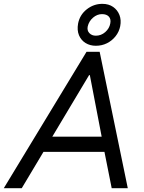

<svg xmlns="http://www.w3.org/2000/svg" viewBox="-59 -993 759 1013"><path d="M-39.1 0 397.5 -719.7H466.8L615.2 0H530.3L487.3 -215.8L482.4 -246.1L415 -596.7H411.1L202.1 -247.1L183.6 -213.9L55.7 0ZM133.8 -191.9 149.4 -272H535.2L519.5 -191.9ZM446.8 -751.5Q416 -751.5 392.3 -766.1Q368.7 -780.8 357.7 -807.1Q346.7 -833.5 353 -868.7Q361.8 -914.6 398.4 -943.6Q435.1 -972.7 481 -972.7Q514.6 -972.7 537.8 -956.5Q561 -940.4 571.3 -913.8Q581.5 -887.2 575.2 -854.5Q569.3 -825.2 550.8 -801.8Q532.2 -778.3 505.4 -764.9Q478.5 -751.5 446.8 -751.5ZM446.8 -804.7Q474.6 -804.7 496.3 -823.7Q518.1 -842.8 522.9 -869.6Q527.3 -892.1 515.4 -905.3Q503.4 -918.5 479 -918.5Q453.6 -918.5 431.9 -899.9Q410.2 -881.3 403.8 -853.5Q399.4 -832 412.4 -818.4Q425.3 -804.7 446.8 -804.7Z"/></svg>

Font: Reddit Sans
Style: Italic
Weight: 400
Italic angle: -11.25°
Designer: Stephen Hutchings
Version: Version 1.013